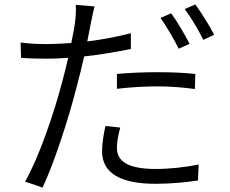

<svg xmlns="http://www.w3.org/2000/svg" viewBox="-20 -799 1040 867"><path d="M508 -465V-398C569 -405 630 -409 692 -409C750 -409 808 -404 860 -397L862 -465C809 -471 748 -473 689 -473C625 -473 560 -470 508 -465ZM523 -223 456 -230C447 -187 441 -152 441 -115C441 -16 527 31 682 31C754 31 820 24 874 16L877 -56C817 -44 748 -36 683 -36C535 -36 508 -85 508 -132C508 -159 514 -190 523 -223ZM753 -739 705 -718C732 -680 767 -619 787 -579L836 -601C815 -643 779 -703 753 -739ZM862 -779 814 -758C843 -720 876 -664 898 -619L947 -642C928 -680 889 -742 862 -779ZM192 -600C156 -600 119 -601 73 -607L75 -538C112 -535 147 -534 190 -534C220 -534 253 -535 288 -538C279 -499 269 -460 260 -426C223 -285 154 -83 93 21L172 48C224 -60 291 -267 327 -410C339 -454 350 -500 360 -544C430 -552 504 -564 571 -578V-649C509 -633 440 -620 374 -612L390 -693C394 -712 401 -749 407 -770L322 -777C324 -757 322 -724 319 -698C316 -677 310 -643 302 -605C263 -602 226 -600 192 -600Z"/></svg>

Font: ChiuKong Gothic MN Normal
Style: Regular
Weight: 350
Designer: Ryoko NISHIZUKA 西塚涼子 (kana, bopomofo & ideographs); Paul D. Hunt (Latin, Greek & Cyrillic); Sandoll Communications 산돌커뮤니
Foundry: Adobe
Version: Version 1.300